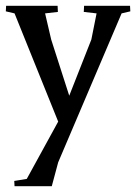

<svg xmlns="http://www.w3.org/2000/svg" viewBox="-35 -419 468 660"><path d="M383 -373 165 139 143 221H15L14 203L57 196L165 -1L15 -373L-15 -380L-14 -399H163L164 -378L120 -373L141 -283L203 -90L279 -283L297 -373L253 -378L254 -399H412L413 -380Z"/></svg>

Font: Balthazar
Style: Regular
Weight: 400
Designer: Dario Manuel Muhafara
Foundry: Dario Manuel Muhafara
Version: Version 1.000